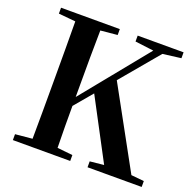

<svg xmlns="http://www.w3.org/2000/svg" viewBox="-129 -875 1025 1010"><g transform="rotate(20 383.5 -370.5)"><path d="M562 0H766V-33L694 -40L451 -483L629 -695L731 -708V-741H474V-708L578 -695L278 -326V-394C278 -497 278 -599 280 -699L374 -708V-741H45V-708L140 -699C141 -597 141 -496 141 -394V-346C141 -243 141 -141 140 -42L45 -33V0H366V-33L280 -42C278 -126 278 -206 278 -276L363 -377L541 -41L463 -33V0Z"/></g></svg>

Font: Noto Serif CJK HK
Style: Bold
Weight: 700
Designer: Ryoko NISHIZUKA 西塚涼子 (kana & ideographs); Frank Grießhammer (Latin, Greek & Cyrillic); Wenlong ZHANG 张文龙 (bopomofo); San
Foundry: Adobe
Version: Version 2.001;hotconv 1.1.0;makeotfexe 2.6.0